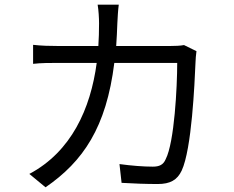

<svg xmlns="http://www.w3.org/2000/svg" viewBox="-20 -772 996 818"><path d="M105 -31 174 26C334 -84 433 -229 467 -504H735C735 -402 723 -166 686 -94C676 -70 659 -62 631 -62C591 -62 540 -66 489 -73L498 7C548 10 603 12 652 12C705 12 735 -5 754 -45C797 -137 809 -415 813 -507C813 -519 815 -537 817 -554L764 -580C748 -577 728 -576 703 -576H475C477 -607 479 -640 480 -674C481 -697 483 -730 486 -752H396C400 -729 402 -694 402 -673C402 -639 401 -606 399 -576H230C194 -576 155 -577 121 -581V-500C155 -504 193 -504 231 -504H392C366 -309 284 -126 105 -31Z"/></svg>

Font: Kinto Sans
Style: Regular
Weight: 400
Designer: Authors: Ryoko NISHIZUKA  (kana & ideographs); Paul D. Hunt (Latin, Greek & Cyrillic); Wenlong ZHANG  (bopomofo); Sandol
Foundry: Adobe Systems Incorporated, ookami Inc.
Version: Version 0.001